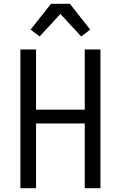

<svg xmlns="http://www.w3.org/2000/svg" viewBox="-20 -997 640 1017"><path d="M88 0V-735H171V-416H429V-735H512V0H429V-343H171V0ZM410 -804 300 -923 190 -804 142 -840 250 -977H350L458 -840Z"/></svg>

Font: R Plex Mono
Style: Regular
Weight: 400
Monospace: yes
Designer: Belleve Invis
Foundry: Belleve Invis
Version: Version 31.8.0